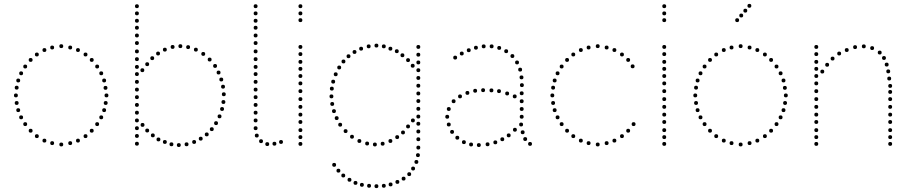

<svg xmlns="http://www.w3.org/2000/svg" viewBox="-20 -752 4701 990"><path d="M296 -504Q286 -504 286 -514Q286 -524 296 -524Q306 -524 306 -514Q306 -504 296 -504ZM342 -497Q332 -497 332 -507Q332 -517 342 -517Q352 -517 352 -507Q352 -497 342 -497ZM382 -484Q372 -484 372 -494Q372 -504 382 -504Q392 -504 392 -494Q392 -484 382 -484ZM421 -461Q411 -461 411 -471Q411 -481 421 -481Q431 -481 431 -471Q431 -461 421 -461ZM453 -433Q443 -433 443 -443Q443 -453 453 -453Q463 -453 463 -443Q463 -433 453 -433ZM502 -364Q492 -364 492 -374Q492 -384 502 -384Q512 -384 512 -374Q512 -364 502 -364ZM517 -327Q507 -327 507 -337Q507 -347 517 -347Q527 -347 527 -337Q527 -327 517 -327ZM529 -250Q519 -250 519 -260Q519 -270 529 -270Q539 -270 539 -260Q539 -250 529 -250ZM481 -399Q471 -399 471 -409Q471 -419 481 -419Q491 -419 491 -409Q491 -399 481 -399ZM524 -289Q514 -289 514 -299Q514 -309 524 -309Q534 -309 534 -299Q534 -289 524 -289ZM249 -497Q239 -497 239 -507Q239 -517 249 -517Q259 -517 259 -507Q259 -497 249 -497ZM209 -484Q199 -484 199 -494Q199 -504 209 -504Q219 -504 219 -494Q219 -484 209 -484ZM170 -461Q160 -461 160 -471Q160 -481 170 -481Q180 -481 180 -471Q180 -461 170 -461ZM138 -433Q128 -433 128 -443Q128 -453 138 -453Q148 -453 148 -443Q148 -433 138 -433ZM89 -364Q79 -364 79 -374Q79 -384 89 -384Q99 -384 99 -374Q99 -364 89 -364ZM74 -327Q64 -327 64 -337Q64 -347 74 -347Q84 -347 84 -337Q84 -327 74 -327ZM62 -250Q52 -250 52 -260Q52 -270 62 -270Q72 -270 72 -260Q72 -250 62 -250ZM110 -399Q100 -399 100 -409Q100 -419 110 -419Q120 -419 120 -409Q120 -399 110 -399ZM66 -290Q56 -290 56 -300Q56 -310 66 -310Q76 -310 76 -300Q76 -290 66 -290ZM296 -17Q306 -17 306 -7Q306 3 296 3Q286 3 286 -7Q286 -17 296 -17ZM342 -24Q352 -24 352 -14Q352 -4 342 -4Q332 -4 332 -14Q332 -24 342 -24ZM382 -37Q392 -37 392 -27Q392 -17 382 -17Q372 -17 372 -27Q372 -37 382 -37ZM421 -60Q431 -60 431 -50Q431 -40 421 -40Q411 -40 411 -50Q411 -60 421 -60ZM453 -88Q463 -88 463 -78Q463 -68 453 -68Q443 -68 443 -78Q443 -88 453 -88ZM502 -157Q512 -157 512 -147Q512 -137 502 -137Q492 -137 492 -147Q492 -157 502 -157ZM517 -194Q527 -194 527 -184Q527 -174 517 -174Q507 -174 507 -184Q507 -194 517 -194ZM481 -122Q491 -122 491 -112Q491 -102 481 -102Q471 -102 471 -112Q471 -122 481 -122ZM525 -231Q535 -231 535 -221Q535 -211 525 -211Q515 -211 515 -221Q515 -231 525 -231ZM249 -24Q259 -24 259 -14Q259 -4 249 -4Q239 -4 239 -14Q239 -24 249 -24ZM209 -37Q219 -37 219 -27Q219 -17 209 -17Q199 -17 199 -27Q199 -37 209 -37ZM170 -60Q180 -60 180 -50Q180 -40 170 -40Q160 -40 160 -50Q160 -60 170 -60ZM138 -88Q148 -88 148 -78Q148 -68 138 -68Q128 -68 128 -78Q128 -88 138 -88ZM89 -157Q99 -157 99 -147Q99 -137 89 -137Q79 -137 79 -147Q79 -157 89 -157ZM74 -194Q84 -194 84 -184Q84 -174 74 -174Q64 -174 64 -184Q64 -194 74 -194ZM110 -122Q120 -122 120 -112Q120 -102 110 -102Q100 -102 100 -112Q100 -122 110 -122ZM66 -231Q76 -231 76 -221Q76 -211 66 -211Q56 -211 56 -221Q56 -231 66 -231Z M830 -486Q820 -486 820 -496Q820 -506 830 -506Q840 -506 840 -496Q840 -486 830 -486ZM870 -500Q860 -500 860 -510Q860 -520 870 -520Q880 -520 880 -510Q880 -500 870 -500ZM910 -504Q900 -504 900 -514Q900 -524 910 -524Q920 -524 920 -514Q920 -504 910 -504ZM950 -499Q940 -499 940 -509Q940 -519 950 -519Q960 -519 960 -509Q960 -499 950 -499ZM990 -486Q980 -486 980 -496Q980 -506 990 -506Q1000 -506 1000 -496Q1000 -486 990 -486ZM795 -466Q785 -466 785 -476Q785 -486 795 -486Q805 -486 805 -476Q805 -466 795 -466ZM1028 -464Q1018 -464 1018 -474Q1018 -484 1028 -484Q1038 -484 1038 -474Q1038 -464 1028 -464ZM765 -442Q755 -442 755 -452Q755 -462 765 -462Q775 -462 775 -452Q775 -442 765 -442ZM1061 -435Q1051 -435 1051 -445Q1051 -455 1061 -455Q1071 -455 1071 -445Q1071 -435 1061 -435ZM1107 -368Q1097 -368 1097 -378Q1097 -388 1107 -388Q1117 -388 1117 -378Q1117 -368 1107 -368ZM1121 -332Q1111 -332 1111 -342Q1111 -352 1121 -352Q1131 -352 1131 -342Q1131 -332 1121 -332ZM1134 -256Q1124 -256 1124 -266Q1124 -276 1134 -276Q1144 -276 1144 -266Q1144 -256 1134 -256ZM1132 -216Q1122 -216 1122 -226Q1122 -236 1132 -236Q1142 -236 1142 -226Q1142 -216 1132 -216ZM1125 -180Q1115 -180 1115 -190Q1115 -200 1125 -200Q1135 -200 1135 -190Q1135 -180 1125 -180ZM1112 -142Q1102 -142 1102 -152Q1102 -162 1112 -162Q1122 -162 1122 -152Q1122 -142 1112 -142ZM1094 -107Q1084 -107 1084 -117Q1084 -127 1094 -127Q1104 -127 1104 -117Q1104 -107 1094 -107ZM739 -69Q729 -69 729 -79Q729 -89 739 -89Q749 -89 749 -79Q749 -69 739 -69ZM1072 -76Q1062 -76 1062 -86Q1062 -96 1072 -96Q1082 -96 1082 -86Q1082 -76 1072 -76ZM797 -23Q787 -23 787 -33Q787 -43 797 -43Q807 -43 807 -33Q807 -23 797 -23ZM830 -10Q820 -10 820 -20Q820 -30 830 -30Q840 -30 840 -20Q840 -10 830 -10ZM981 -10Q971 -10 971 -20Q971 -30 981 -30Q991 -30 991 -20Q991 -10 981 -10ZM1015 -27Q1005 -27 1005 -37Q1005 -47 1015 -47Q1025 -47 1025 -37Q1025 -27 1015 -27ZM686 -241Q676 -241 676 -251Q676 -261 686 -261Q696 -261 696 -251Q696 -241 686 -241ZM686 -201Q676 -201 676 -211Q676 -221 686 -221Q696 -221 696 -211Q696 -201 686 -201ZM686 -161Q676 -161 676 -171Q676 -181 686 -181Q696 -181 696 -171Q696 -161 686 -161ZM686 -121Q676 -121 676 -131Q676 -141 686 -141Q696 -141 696 -131Q696 -121 686 -121ZM686 -81Q676 -81 676 -91Q676 -101 686 -101Q696 -101 696 -91Q696 -81 686 -81ZM686 -41Q676 -41 676 -51Q676 -61 686 -61Q696 -61 696 -51Q696 -41 686 -41ZM686 -1Q676 -1 676 -11Q676 -21 686 -21Q696 -21 696 -11Q696 -1 686 -1ZM686 -559Q676 -559 676 -569Q676 -579 686 -579Q696 -579 696 -569Q696 -559 686 -559ZM686 -520Q676 -520 676 -530Q676 -540 686 -540Q696 -540 696 -530Q696 -520 686 -520ZM686 -477Q676 -477 676 -487Q676 -497 686 -497Q696 -497 696 -487Q696 -477 686 -477ZM686 -397Q676 -397 676 -407Q676 -417 686 -417Q696 -417 696 -407Q696 -397 686 -397ZM686 -360Q676 -360 676 -370Q676 -380 686 -380Q696 -380 696 -370Q696 -360 686 -360ZM686 -320Q676 -320 676 -330Q676 -340 686 -340Q696 -340 696 -330Q696 -320 686 -320ZM686 -280Q676 -280 676 -290Q676 -300 686 -300Q696 -300 696 -290Q696 -280 686 -280ZM686 -710Q676 -710 676 -720Q676 -730 686 -730Q696 -730 696 -720Q696 -710 686 -710ZM686 -673Q676 -673 676 -683Q676 -693 686 -693Q696 -693 696 -683Q696 -673 686 -673ZM686 -635Q676 -635 676 -645Q676 -655 686 -655Q696 -655 696 -645Q696 -635 686 -635ZM686 -599Q676 -599 676 -609Q676 -619 686 -619Q696 -619 696 -609Q696 -599 686 -599ZM686 -437Q676 -437 676 -447Q676 -457 686 -457Q696 -457 696 -447Q696 -437 686 -437ZM1089 -402Q1079 -402 1079 -412Q1079 -422 1089 -422Q1099 -422 1099 -412Q1099 -402 1089 -402ZM1130 -295Q1120 -295 1120 -305Q1120 -315 1130 -315Q1140 -315 1140 -305Q1140 -295 1130 -295ZM739 -411Q729 -411 729 -421Q729 -431 739 -431Q749 -431 749 -421Q749 -411 739 -411ZM714 -380Q704 -380 704 -390Q704 -400 714 -400Q724 -400 724 -390Q724 -380 714 -380ZM715 -98Q705 -98 705 -108Q705 -118 715 -118Q725 -118 725 -108Q725 -98 715 -98ZM902 6Q892 6 892 -4Q892 -14 902 -14Q912 -14 912 -4Q912 6 902 6ZM864 2Q854 2 854 -8Q854 -18 864 -18Q874 -18 874 -8Q874 2 864 2ZM768 -44Q758 -44 758 -54Q758 -64 768 -64Q778 -64 778 -54Q778 -44 768 -44ZM942 2Q932 2 932 -8Q932 -18 942 -18Q952 -18 952 -8Q952 2 942 2ZM1046 -49Q1036 -49 1036 -59Q1036 -69 1046 -69Q1056 -69 1056 -59Q1056 -49 1046 -49Z M1429 -10Q1419 -10 1419 -20Q1419 -30 1429 -30Q1439 -30 1439 -20Q1439 -10 1429 -10ZM1298 -241Q1288 -241 1288 -251Q1288 -261 1298 -261Q1308 -261 1308 -251Q1308 -241 1298 -241ZM1298 -201Q1288 -201 1288 -211Q1288 -221 1298 -221Q1308 -221 1308 -211Q1308 -201 1298 -201ZM1298 -161Q1288 -161 1288 -171Q1288 -181 1298 -181Q1308 -181 1308 -171Q1308 -161 1298 -161ZM1298 -121Q1288 -121 1288 -131Q1288 -141 1298 -141Q1308 -141 1308 -131Q1308 -121 1298 -121ZM1298 -81Q1288 -81 1288 -91Q1288 -101 1298 -101Q1308 -101 1308 -91Q1308 -81 1298 -81ZM1304 -43Q1294 -43 1294 -53Q1294 -63 1304 -63Q1314 -63 1314 -53Q1314 -43 1304 -43ZM1326 -14Q1316 -14 1316 -24Q1316 -34 1326 -34Q1336 -34 1336 -24Q1336 -14 1326 -14ZM1298 -559Q1288 -559 1288 -569Q1288 -579 1298 -579Q1308 -579 1308 -569Q1308 -559 1298 -559ZM1298 -520Q1288 -520 1288 -530Q1288 -540 1298 -540Q1308 -540 1308 -530Q1308 -520 1298 -520ZM1298 -477Q1288 -477 1288 -487Q1288 -497 1298 -497Q1308 -497 1308 -487Q1308 -477 1298 -477ZM1298 -397Q1288 -397 1288 -407Q1288 -417 1298 -417Q1308 -417 1308 -407Q1308 -397 1298 -397ZM1298 -360Q1288 -360 1288 -370Q1288 -380 1298 -380Q1308 -380 1308 -370Q1308 -360 1298 -360ZM1298 -320Q1288 -320 1288 -330Q1288 -340 1298 -340Q1308 -340 1308 -330Q1308 -320 1298 -320ZM1298 -280Q1288 -280 1288 -290Q1288 -300 1298 -300Q1308 -300 1308 -290Q1308 -280 1298 -280ZM1298 -710Q1288 -710 1288 -720Q1288 -730 1298 -730Q1308 -730 1308 -720Q1308 -710 1298 -710ZM1298 -673Q1288 -673 1288 -683Q1288 -693 1298 -693Q1308 -693 1308 -683Q1308 -673 1298 -673ZM1298 -635Q1288 -635 1288 -645Q1288 -655 1298 -655Q1308 -655 1308 -645Q1308 -635 1298 -635ZM1298 -599Q1288 -599 1288 -609Q1288 -619 1298 -619Q1308 -619 1308 -609Q1308 -599 1298 -599ZM1298 -437Q1288 -437 1288 -447Q1288 -457 1298 -457Q1308 -457 1308 -447Q1308 -437 1298 -437ZM1358 1Q1348 1 1348 -9Q1348 -19 1358 -19Q1368 -19 1368 -9Q1368 1 1358 1ZM1395 -1Q1385 -1 1385 -11Q1385 -21 1395 -21Q1405 -21 1405 -11Q1405 -1 1395 -1Z M1529 -231Q1519 -231 1519 -241Q1519 -251 1529 -251Q1539 -251 1539 -241Q1539 -231 1529 -231ZM1529 -191Q1519 -191 1519 -201Q1519 -211 1529 -211Q1539 -211 1539 -201Q1539 -191 1529 -191ZM1529 -151Q1519 -151 1519 -161Q1519 -171 1529 -171Q1539 -171 1539 -161Q1539 -151 1529 -151ZM1529 -113Q1519 -113 1519 -123Q1519 -133 1529 -133Q1539 -133 1539 -123Q1539 -113 1529 -113ZM1529 -71Q1519 -71 1519 -81Q1519 -91 1529 -91Q1539 -91 1539 -81Q1539 -71 1529 -71ZM1529 -35Q1519 -35 1519 -45Q1519 -55 1529 -55Q1539 -55 1539 -45Q1539 -35 1529 -35ZM1529 0Q1519 0 1519 -10Q1519 -20 1529 -20Q1539 -20 1539 -10Q1539 0 1529 0ZM1529 -500Q1519 -500 1519 -510Q1519 -520 1529 -520Q1539 -520 1539 -510Q1539 -500 1529 -500ZM1529 -387Q1519 -387 1519 -397Q1519 -407 1529 -407Q1539 -407 1539 -397Q1539 -387 1529 -387ZM1529 -350Q1519 -350 1519 -360Q1519 -370 1529 -370Q1539 -370 1539 -360Q1539 -350 1529 -350ZM1529 -312Q1519 -312 1519 -322Q1519 -332 1529 -332Q1539 -332 1539 -322Q1539 -312 1529 -312ZM1529 -272Q1519 -272 1519 -282Q1519 -292 1529 -292Q1539 -292 1539 -282Q1539 -272 1529 -272ZM1529 -423Q1519 -423 1519 -433Q1519 -443 1529 -443Q1539 -443 1539 -433Q1539 -423 1529 -423ZM1529 -463Q1519 -463 1519 -473Q1519 -483 1529 -483Q1539 -483 1539 -473Q1539 -463 1529 -463ZM1529 -710Q1519 -710 1519 -720Q1519 -730 1529 -730Q1539 -730 1539 -720Q1539 -710 1529 -710ZM1529 -638Q1519 -638 1519 -648Q1519 -658 1529 -658Q1539 -658 1539 -648Q1539 -638 1529 -638ZM1529 -673Q1519 -673 1519 -683Q1519 -693 1529 -693Q1539 -693 1539 -683Q1539 -673 1529 -673Z M1993 -35Q2003 -35 2003 -25Q2003 -15 1993 -15Q1983 -15 1983 -25Q1983 -35 1993 -35ZM1953 -21Q1963 -21 1963 -11Q1963 -1 1953 -1Q1943 -1 1943 -11Q1943 -21 1953 -21ZM1913 -17Q1923 -17 1923 -7Q1923 3 1913 3Q1903 3 1903 -7Q1903 -17 1913 -17ZM1873 -22Q1883 -22 1883 -12Q1883 -2 1873 -2Q1863 -2 1863 -12Q1863 -22 1873 -22ZM1833 -35Q1843 -35 1843 -25Q1843 -15 1833 -15Q1823 -15 1823 -25Q1823 -35 1833 -35ZM2028 -55Q2038 -55 2038 -45Q2038 -35 2028 -35Q2018 -35 2018 -45Q2018 -55 2028 -55ZM1795 -57Q1805 -57 1805 -47Q1805 -37 1795 -37Q1785 -37 1785 -47Q1785 -57 1795 -57ZM2058 -79Q2068 -79 2068 -69Q2068 -59 2058 -59Q2048 -59 2048 -69Q2048 -79 2058 -79ZM1762 -86Q1772 -86 1772 -76Q1772 -66 1762 -66Q1752 -66 1752 -76Q1752 -86 1762 -86ZM1716 -153Q1726 -153 1726 -143Q1726 -133 1716 -133Q1706 -133 1706 -143Q1706 -153 1716 -153ZM1702 -189Q1712 -189 1712 -179Q1712 -169 1702 -169Q1692 -169 1692 -179Q1692 -189 1702 -189ZM1689 -265Q1699 -265 1699 -255Q1699 -245 1689 -245Q1679 -245 1679 -255Q1679 -265 1689 -265ZM1691 -305Q1701 -305 1701 -295Q1701 -285 1691 -285Q1681 -285 1681 -295Q1681 -305 1691 -305ZM1698 -341Q1708 -341 1708 -331Q1708 -321 1698 -321Q1688 -321 1688 -331Q1688 -341 1698 -341ZM1711 -379Q1721 -379 1721 -369Q1721 -359 1711 -359Q1701 -359 1701 -369Q1701 -379 1711 -379ZM1729 -414Q1739 -414 1739 -404Q1739 -394 1729 -394Q1719 -394 1719 -404Q1719 -414 1729 -414ZM2084 -452Q2094 -452 2094 -442Q2094 -432 2084 -432Q2074 -432 2074 -442Q2074 -452 2084 -452ZM1751 -445Q1761 -445 1761 -435Q1761 -425 1751 -425Q1741 -425 1741 -435Q1741 -445 1751 -445ZM2026 -498Q2036 -498 2036 -488Q2036 -478 2026 -478Q2016 -478 2016 -488Q2016 -498 2026 -498ZM1993 -511Q2003 -511 2003 -501Q2003 -491 1993 -491Q1983 -491 1983 -501Q1983 -511 1993 -511ZM1842 -511Q1852 -511 1852 -501Q1852 -491 1842 -491Q1832 -491 1832 -501Q1832 -511 1842 -511ZM1808 -494Q1818 -494 1818 -484Q1818 -474 1808 -474Q1798 -474 1798 -484Q1798 -494 1808 -494ZM2137 -280Q2147 -280 2147 -270Q2147 -260 2137 -260Q2127 -260 2127 -270Q2127 -280 2137 -280ZM2137 -320Q2147 -320 2147 -310Q2147 -300 2137 -300Q2127 -300 2127 -310Q2127 -320 2137 -320ZM2137 -360Q2147 -360 2147 -350Q2147 -340 2137 -340Q2127 -340 2127 -350Q2127 -360 2137 -360ZM2137 -400Q2147 -400 2147 -390Q2147 -380 2137 -380Q2127 -380 2127 -390Q2127 -400 2137 -400ZM2137 -440Q2147 -440 2147 -430Q2147 -420 2137 -420Q2127 -420 2127 -430Q2127 -440 2137 -440ZM2137 -480Q2147 -480 2147 -470Q2147 -460 2137 -460Q2127 -460 2127 -470Q2127 -480 2137 -480ZM2137 -520Q2147 -520 2147 -510Q2147 -500 2137 -500Q2127 -500 2127 -510Q2127 -520 2137 -520ZM2135 38Q2145 38 2145 48Q2145 58 2135 58Q2125 58 2125 48Q2125 38 2135 38ZM2137 -1Q2147 -1 2147 9Q2147 19 2137 19Q2127 19 2127 9Q2127 -1 2137 -1ZM2137 -44Q2147 -44 2147 -34Q2147 -24 2137 -24Q2127 -24 2127 -34Q2127 -44 2137 -44ZM2137 -124Q2147 -124 2147 -114Q2147 -104 2137 -104Q2127 -104 2127 -114Q2127 -124 2137 -124ZM2137 -161Q2147 -161 2147 -151Q2147 -141 2137 -141Q2127 -141 2127 -151Q2127 -161 2137 -161ZM2137 -201Q2147 -201 2147 -191Q2147 -181 2137 -181Q2127 -181 2127 -191Q2127 -201 2137 -201ZM2137 -241Q2147 -241 2147 -231Q2147 -221 2137 -221Q2127 -221 2127 -231Q2127 -241 2137 -241ZM2061 159Q2071 159 2071 169Q2071 179 2061 179Q2051 179 2051 169Q2051 159 2061 159ZM2090 136Q2100 136 2100 146Q2100 156 2090 156Q2080 156 2080 146Q2080 136 2090 136ZM2110 107Q2120 107 2120 117Q2120 127 2110 127Q2100 127 2100 117Q2100 107 2110 107ZM2127 73Q2137 73 2137 83Q2137 93 2127 93Q2117 93 2117 83Q2117 73 2127 73ZM2137 -84Q2147 -84 2147 -74Q2147 -64 2137 -64Q2127 -64 2127 -74Q2127 -84 2137 -84ZM1734 -119Q1744 -119 1744 -109Q1744 -99 1734 -99Q1724 -99 1724 -109Q1724 -119 1734 -119ZM1693 -226Q1703 -226 1703 -216Q1703 -206 1693 -206Q1683 -206 1683 -216Q1683 -226 1693 -226ZM2084 -110Q2094 -110 2094 -100Q2094 -90 2084 -90Q2074 -90 2074 -100Q2074 -110 2084 -110ZM2109 -141Q2119 -141 2119 -131Q2119 -121 2109 -121Q2099 -121 2099 -131Q2099 -141 2109 -141ZM2108 -423Q2118 -423 2118 -413Q2118 -403 2108 -403Q2098 -403 2098 -413Q2098 -423 2108 -423ZM1921 -527Q1931 -527 1931 -517Q1931 -507 1921 -507Q1911 -507 1911 -517Q1911 -527 1921 -527ZM1959 -523Q1969 -523 1969 -513Q1969 -503 1959 -503Q1949 -503 1949 -513Q1949 -523 1959 -523ZM2055 -477Q2065 -477 2065 -467Q2065 -457 2055 -457Q2045 -457 2045 -467Q2045 -477 2055 -477ZM1881 -523Q1891 -523 1891 -513Q1891 -503 1881 -503Q1871 -503 1871 -513Q1871 -523 1881 -523ZM1777 -472Q1787 -472 1787 -462Q1787 -452 1777 -452Q1767 -452 1767 -462Q1767 -472 1777 -472ZM2029 176Q2039 176 2039 186Q2039 196 2029 196Q2019 196 2019 186Q2019 176 2029 176ZM1994 189Q2004 189 2004 199Q2004 209 1994 209Q1984 209 1984 199Q1984 189 1994 189ZM1959 196Q1969 196 1969 206Q1969 216 1959 216Q1949 216 1949 206Q1949 196 1959 196ZM1921 198Q1931 198 1931 208Q1931 218 1921 218Q1911 218 1911 208Q1911 198 1921 198ZM1883 196Q1893 196 1893 206Q1893 216 1883 216Q1873 216 1873 206Q1873 196 1883 196ZM1846 191Q1856 191 1856 201Q1856 211 1846 211Q1836 211 1836 201Q1836 191 1846 191ZM1813 181Q1823 181 1823 191Q1823 201 1813 201Q1803 201 1803 191Q1803 181 1813 181ZM1782 165Q1792 165 1792 175Q1792 185 1782 185Q1772 185 1772 175Q1772 165 1782 165ZM1750 143Q1760 143 1760 153Q1760 163 1750 163Q1740 163 1740 153Q1740 143 1750 143ZM1725 118Q1735 118 1735 128Q1735 138 1725 138Q1715 138 1715 128Q1715 118 1725 118ZM1703 88Q1713 88 1713 98Q1713 108 1703 108Q1693 108 1693 98Q1693 88 1703 88Z M2434 -496Q2424 -496 2424 -506Q2424 -516 2434 -516Q2444 -516 2444 -506Q2444 -496 2434 -496ZM2474 -503Q2464 -503 2464 -513Q2464 -523 2474 -523Q2484 -523 2484 -513Q2484 -503 2474 -503ZM2515 -503Q2505 -503 2505 -513Q2505 -523 2515 -523Q2525 -523 2525 -513Q2525 -503 2515 -503ZM2554 -495Q2544 -495 2544 -505Q2544 -515 2554 -515Q2564 -515 2564 -505Q2564 -495 2554 -495ZM2361 -466Q2351 -466 2351 -476Q2351 -486 2361 -486Q2371 -486 2371 -476Q2371 -466 2361 -466ZM2590 -478Q2580 -478 2580 -488Q2580 -498 2590 -498Q2600 -498 2600 -488Q2600 -478 2590 -478ZM2622 -453Q2612 -453 2612 -463Q2612 -473 2622 -473Q2632 -473 2632 -463Q2632 -453 2622 -453ZM2646 -420Q2636 -420 2636 -430Q2636 -440 2646 -440Q2656 -440 2656 -430Q2656 -420 2646 -420ZM2662 -383Q2652 -383 2652 -393Q2652 -403 2662 -403Q2672 -403 2672 -393Q2672 -383 2662 -383ZM2669 -343Q2659 -343 2659 -353Q2659 -363 2669 -363Q2679 -363 2679 -353Q2679 -343 2669 -343ZM2671 -303Q2661 -303 2661 -313Q2661 -323 2671 -323Q2681 -323 2681 -313Q2681 -303 2671 -303ZM2390 -263Q2380 -263 2380 -273Q2380 -283 2390 -283Q2400 -283 2400 -273Q2400 -263 2390 -263ZM2430 -274Q2420 -274 2420 -284Q2420 -294 2430 -294Q2440 -294 2440 -284Q2440 -274 2430 -274ZM2595 -260Q2585 -260 2585 -270Q2585 -280 2595 -280Q2605 -280 2605 -270Q2605 -260 2595 -260ZM2634 -245Q2624 -245 2624 -255Q2624 -265 2634 -265Q2644 -265 2644 -255Q2644 -245 2634 -245ZM2670 -261Q2660 -261 2660 -271Q2660 -281 2670 -281Q2680 -281 2680 -271Q2680 -261 2670 -261ZM2319 -220Q2309 -220 2309 -230Q2309 -240 2319 -240Q2329 -240 2329 -230Q2329 -220 2319 -220ZM2670 -220Q2660 -220 2660 -230Q2660 -240 2670 -240Q2680 -240 2680 -230Q2680 -220 2670 -220ZM2294 -180Q2284 -180 2284 -190Q2284 -200 2294 -200Q2304 -200 2304 -190Q2304 -180 2294 -180ZM2670 -180Q2660 -180 2660 -190Q2660 -200 2670 -200Q2680 -200 2680 -190Q2680 -180 2670 -180ZM2670 -140Q2660 -140 2660 -150Q2660 -160 2670 -160Q2680 -160 2680 -150Q2680 -140 2670 -140ZM2294 -100Q2284 -100 2284 -110Q2284 -120 2294 -120Q2304 -120 2304 -110Q2304 -100 2294 -100ZM2667 -100Q2657 -100 2657 -110Q2657 -120 2667 -120Q2677 -120 2677 -110Q2677 -100 2667 -100ZM2311 -62Q2301 -62 2301 -72Q2301 -82 2311 -82Q2321 -82 2321 -72Q2321 -62 2311 -62ZM2635 -73Q2625 -73 2625 -83Q2625 -93 2635 -93Q2645 -93 2645 -83Q2645 -73 2635 -73ZM2675 -60Q2665 -60 2665 -70Q2665 -80 2675 -80Q2685 -80 2685 -70Q2685 -60 2675 -60ZM2338 -32Q2328 -32 2328 -42Q2328 -52 2338 -52Q2348 -52 2348 -42Q2348 -32 2338 -32ZM2570 -24Q2560 -24 2560 -34Q2560 -44 2570 -44Q2580 -44 2580 -34Q2580 -24 2570 -24ZM2603 -44Q2593 -44 2593 -54Q2593 -64 2603 -64Q2613 -64 2613 -54Q2613 -44 2603 -44ZM2688 -25Q2678 -25 2678 -35Q2678 -45 2688 -45Q2698 -45 2698 -35Q2698 -25 2688 -25ZM2397 -483Q2387 -483 2387 -493Q2387 -503 2397 -503Q2407 -503 2407 -493Q2407 -483 2397 -483ZM2327 -445Q2317 -445 2317 -455Q2317 -465 2327 -465Q2337 -465 2337 -455Q2337 -445 2327 -445ZM2713 0Q2703 0 2703 -10Q2703 -20 2713 -20Q2723 -20 2723 -10Q2723 0 2713 0ZM2286 -140Q2276 -140 2276 -150Q2276 -160 2286 -160Q2296 -160 2296 -150Q2296 -140 2286 -140ZM2553 -272Q2543 -272 2543 -282Q2543 -292 2553 -292Q2563 -292 2563 -282Q2563 -272 2553 -272ZM2514 -276Q2504 -276 2504 -286Q2504 -296 2514 -296Q2524 -296 2524 -286Q2524 -276 2514 -276ZM2471 -277Q2461 -277 2461 -287Q2461 -297 2471 -297Q2481 -297 2481 -287Q2481 -277 2471 -277ZM2352 -245Q2342 -245 2342 -255Q2342 -265 2352 -265Q2362 -265 2362 -255Q2362 -245 2352 -245ZM2372 -9Q2362 -9 2362 -19Q2362 -29 2372 -29Q2382 -29 2382 -19Q2382 -9 2372 -9ZM2409 3Q2399 3 2399 -7Q2399 -17 2409 -17Q2419 -17 2419 -7Q2419 3 2409 3ZM2449 6Q2439 6 2439 -4Q2439 -14 2449 -14Q2459 -14 2459 -4Q2459 6 2449 6ZM2494 2Q2484 2 2484 -8Q2484 -18 2494 -18Q2504 -18 2504 -8Q2504 2 2494 2ZM2534 -8Q2524 -8 2524 -18Q2524 -28 2534 -28Q2544 -28 2544 -18Q2544 -8 2534 -8Z M3062 -504Q3052 -504 3052 -514Q3052 -524 3062 -524Q3072 -524 3072 -514Q3072 -504 3062 -504ZM3108 -497Q3098 -497 3098 -507Q3098 -517 3108 -517Q3118 -517 3118 -507Q3118 -497 3108 -497ZM3148 -484Q3138 -484 3138 -494Q3138 -504 3148 -504Q3158 -504 3158 -494Q3158 -484 3148 -484ZM3187 -461Q3177 -461 3177 -471Q3177 -481 3187 -481Q3197 -481 3197 -471Q3197 -461 3187 -461ZM3219 -433Q3209 -433 3209 -443Q3209 -453 3219 -453Q3229 -453 3229 -443Q3229 -433 3219 -433ZM3242 -400Q3232 -400 3232 -410Q3232 -420 3242 -420Q3252 -420 3252 -410Q3252 -400 3242 -400ZM3015 -497Q3005 -497 3005 -507Q3005 -517 3015 -517Q3025 -517 3025 -507Q3025 -497 3015 -497ZM2975 -484Q2965 -484 2965 -494Q2965 -504 2975 -504Q2985 -504 2985 -494Q2985 -484 2975 -484ZM2936 -461Q2926 -461 2926 -471Q2926 -481 2936 -481Q2946 -481 2946 -471Q2946 -461 2936 -461ZM2904 -433Q2894 -433 2894 -443Q2894 -453 2904 -453Q2914 -453 2914 -443Q2914 -433 2904 -433ZM2855 -364Q2845 -364 2845 -374Q2845 -384 2855 -384Q2865 -384 2865 -374Q2865 -364 2855 -364ZM2840 -327Q2830 -327 2830 -337Q2830 -347 2840 -347Q2850 -347 2850 -337Q2850 -327 2840 -327ZM2828 -250Q2818 -250 2818 -260Q2818 -270 2828 -270Q2838 -270 2838 -260Q2838 -250 2828 -250ZM2876 -399Q2866 -399 2866 -409Q2866 -419 2876 -419Q2886 -419 2886 -409Q2886 -399 2876 -399ZM2832 -290Q2822 -290 2822 -300Q2822 -310 2832 -310Q2842 -310 2842 -300Q2842 -290 2832 -290ZM3062 -17Q3072 -17 3072 -7Q3072 3 3062 3Q3052 3 3052 -7Q3052 -17 3062 -17ZM3108 -24Q3118 -24 3118 -14Q3118 -4 3108 -4Q3098 -4 3098 -14Q3098 -24 3108 -24ZM3148 -37Q3158 -37 3158 -27Q3158 -17 3148 -17Q3138 -17 3138 -27Q3138 -37 3148 -37ZM3187 -60Q3197 -60 3197 -50Q3197 -40 3187 -40Q3177 -40 3177 -50Q3177 -60 3187 -60ZM3219 -88Q3229 -88 3229 -78Q3229 -68 3219 -68Q3209 -68 3209 -78Q3209 -88 3219 -88ZM3247 -122Q3257 -122 3257 -112Q3257 -102 3247 -102Q3237 -102 3237 -112Q3237 -122 3247 -122ZM3015 -24Q3025 -24 3025 -14Q3025 -4 3015 -4Q3005 -4 3005 -14Q3005 -24 3015 -24ZM2975 -37Q2985 -37 2985 -27Q2985 -17 2975 -17Q2965 -17 2965 -27Q2965 -37 2975 -37ZM2936 -60Q2946 -60 2946 -50Q2946 -40 2936 -40Q2926 -40 2926 -50Q2926 -60 2936 -60ZM2904 -88Q2914 -88 2914 -78Q2914 -68 2904 -68Q2894 -68 2894 -78Q2894 -88 2904 -88ZM2855 -157Q2865 -157 2865 -147Q2865 -137 2855 -137Q2845 -137 2845 -147Q2845 -157 2855 -157ZM2840 -194Q2850 -194 2850 -184Q2850 -174 2840 -174Q2830 -174 2830 -184Q2830 -194 2840 -194ZM2876 -122Q2886 -122 2886 -112Q2886 -102 2876 -102Q2866 -102 2866 -112Q2866 -122 2876 -122ZM2832 -231Q2842 -231 2842 -221Q2842 -211 2832 -211Q2822 -211 2822 -221Q2822 -231 2832 -231Z M3405 -231Q3395 -231 3395 -241Q3395 -251 3405 -251Q3415 -251 3415 -241Q3415 -231 3405 -231ZM3405 -191Q3395 -191 3395 -201Q3395 -211 3405 -211Q3415 -211 3415 -201Q3415 -191 3405 -191ZM3405 -151Q3395 -151 3395 -161Q3395 -171 3405 -171Q3415 -171 3415 -161Q3415 -151 3405 -151ZM3405 -113Q3395 -113 3395 -123Q3395 -133 3405 -133Q3415 -133 3415 -123Q3415 -113 3405 -113ZM3405 -71Q3395 -71 3395 -81Q3395 -91 3405 -91Q3415 -91 3415 -81Q3415 -71 3405 -71ZM3405 -35Q3395 -35 3395 -45Q3395 -55 3405 -55Q3415 -55 3415 -45Q3415 -35 3405 -35ZM3405 0Q3395 0 3395 -10Q3395 -20 3405 -20Q3415 -20 3415 -10Q3415 0 3405 0ZM3405 -500Q3395 -500 3395 -510Q3395 -520 3405 -520Q3415 -520 3415 -510Q3415 -500 3405 -500ZM3405 -387Q3395 -387 3395 -397Q3395 -407 3405 -407Q3415 -407 3415 -397Q3415 -387 3405 -387ZM3405 -350Q3395 -350 3395 -360Q3395 -370 3405 -370Q3415 -370 3415 -360Q3415 -350 3405 -350ZM3405 -312Q3395 -312 3395 -322Q3395 -332 3405 -332Q3415 -332 3415 -322Q3415 -312 3405 -312ZM3405 -272Q3395 -272 3395 -282Q3395 -292 3405 -292Q3415 -292 3415 -282Q3415 -272 3405 -272ZM3405 -423Q3395 -423 3395 -433Q3395 -443 3405 -443Q3415 -443 3415 -433Q3415 -423 3405 -423ZM3405 -463Q3395 -463 3395 -473Q3395 -483 3405 -483Q3415 -483 3415 -473Q3415 -463 3405 -463ZM3405 -710Q3395 -710 3395 -720Q3395 -730 3405 -730Q3415 -730 3415 -720Q3415 -710 3405 -710ZM3405 -638Q3395 -638 3395 -648Q3395 -658 3405 -658Q3415 -658 3415 -648Q3415 -638 3405 -638ZM3405 -673Q3395 -673 3395 -683Q3395 -693 3405 -693Q3415 -693 3415 -683Q3415 -673 3405 -673Z M3781 -638Q3771 -638 3771 -648Q3771 -658 3781 -658Q3791 -658 3791 -648Q3791 -638 3781 -638ZM3802 -662Q3792 -662 3792 -672Q3792 -682 3802 -682Q3812 -682 3812 -672Q3812 -662 3802 -662ZM3823 -687Q3813 -687 3813 -697Q3813 -707 3823 -707Q3833 -707 3833 -697Q3833 -687 3823 -687ZM3844 -712Q3834 -712 3834 -722Q3834 -732 3844 -732Q3854 -732 3854 -722Q3854 -712 3844 -712ZM3799 -504Q3789 -504 3789 -514Q3789 -524 3799 -524Q3809 -524 3809 -514Q3809 -504 3799 -504ZM3845 -497Q3835 -497 3835 -507Q3835 -517 3845 -517Q3855 -517 3855 -507Q3855 -497 3845 -497ZM3885 -484Q3875 -484 3875 -494Q3875 -504 3885 -504Q3895 -504 3895 -494Q3895 -484 3885 -484ZM3924 -461Q3914 -461 3914 -471Q3914 -481 3924 -481Q3934 -481 3934 -471Q3934 -461 3924 -461ZM3956 -433Q3946 -433 3946 -443Q3946 -453 3956 -453Q3966 -453 3966 -443Q3966 -433 3956 -433ZM4005 -364Q3995 -364 3995 -374Q3995 -384 4005 -384Q4015 -384 4015 -374Q4015 -364 4005 -364ZM4020 -327Q4010 -327 4010 -337Q4010 -347 4020 -347Q4030 -347 4030 -337Q4030 -327 4020 -327ZM4032 -250Q4022 -250 4022 -260Q4022 -270 4032 -270Q4042 -270 4042 -260Q4042 -250 4032 -250ZM3984 -399Q3974 -399 3974 -409Q3974 -419 3984 -419Q3994 -419 3994 -409Q3994 -399 3984 -399ZM4027 -289Q4017 -289 4017 -299Q4017 -309 4027 -309Q4037 -309 4037 -299Q4037 -289 4027 -289ZM3752 -497Q3742 -497 3742 -507Q3742 -517 3752 -517Q3762 -517 3762 -507Q3762 -497 3752 -497ZM3712 -484Q3702 -484 3702 -494Q3702 -504 3712 -504Q3722 -504 3722 -494Q3722 -484 3712 -484ZM3673 -461Q3663 -461 3663 -471Q3663 -481 3673 -481Q3683 -481 3683 -471Q3683 -461 3673 -461ZM3641 -433Q3631 -433 3631 -443Q3631 -453 3641 -453Q3651 -453 3651 -443Q3651 -433 3641 -433ZM3592 -364Q3582 -364 3582 -374Q3582 -384 3592 -384Q3602 -384 3602 -374Q3602 -364 3592 -364ZM3577 -327Q3567 -327 3567 -337Q3567 -347 3577 -347Q3587 -347 3587 -337Q3587 -327 3577 -327ZM3565 -250Q3555 -250 3555 -260Q3555 -270 3565 -270Q3575 -270 3575 -260Q3575 -250 3565 -250ZM3613 -399Q3603 -399 3603 -409Q3603 -419 3613 -419Q3623 -419 3623 -409Q3623 -399 3613 -399ZM3569 -290Q3559 -290 3559 -300Q3559 -310 3569 -310Q3579 -310 3579 -300Q3579 -290 3569 -290ZM3799 -17Q3809 -17 3809 -7Q3809 3 3799 3Q3789 3 3789 -7Q3789 -17 3799 -17ZM3845 -24Q3855 -24 3855 -14Q3855 -4 3845 -4Q3835 -4 3835 -14Q3835 -24 3845 -24ZM3885 -37Q3895 -37 3895 -27Q3895 -17 3885 -17Q3875 -17 3875 -27Q3875 -37 3885 -37ZM3924 -60Q3934 -60 3934 -50Q3934 -40 3924 -40Q3914 -40 3914 -50Q3914 -60 3924 -60ZM3956 -88Q3966 -88 3966 -78Q3966 -68 3956 -68Q3946 -68 3946 -78Q3946 -88 3956 -88ZM4005 -157Q4015 -157 4015 -147Q4015 -137 4005 -137Q3995 -137 3995 -147Q3995 -157 4005 -157ZM4020 -194Q4030 -194 4030 -184Q4030 -174 4020 -174Q4010 -174 4010 -184Q4010 -194 4020 -194ZM3984 -122Q3994 -122 3994 -112Q3994 -102 3984 -102Q3974 -102 3974 -112Q3974 -122 3984 -122ZM4028 -231Q4038 -231 4038 -221Q4038 -211 4028 -211Q4018 -211 4018 -221Q4018 -231 4028 -231ZM3752 -24Q3762 -24 3762 -14Q3762 -4 3752 -4Q3742 -4 3742 -14Q3742 -24 3752 -24ZM3712 -37Q3722 -37 3722 -27Q3722 -17 3712 -17Q3702 -17 3702 -27Q3702 -37 3712 -37ZM3673 -60Q3683 -60 3683 -50Q3683 -40 3673 -40Q3663 -40 3663 -50Q3663 -60 3673 -60ZM3641 -88Q3651 -88 3651 -78Q3651 -68 3641 -68Q3631 -68 3631 -78Q3631 -88 3641 -88ZM3592 -157Q3602 -157 3602 -147Q3602 -137 3592 -137Q3582 -137 3582 -147Q3582 -157 3592 -157ZM3577 -194Q3587 -194 3587 -184Q3587 -174 3577 -174Q3567 -174 3567 -184Q3567 -194 3577 -194ZM3613 -122Q3623 -122 3623 -112Q3623 -102 3613 -102Q3603 -102 3603 -112Q3603 -122 3613 -122ZM3569 -231Q3579 -231 3579 -221Q3579 -211 3569 -211Q3559 -211 3559 -221Q3559 -231 3569 -231Z M4189 -231Q4179 -231 4179 -241Q4179 -251 4189 -251Q4199 -251 4199 -241Q4199 -231 4189 -231ZM4189 -191Q4179 -191 4179 -201Q4179 -211 4189 -211Q4199 -211 4199 -201Q4199 -191 4189 -191ZM4189 -151Q4179 -151 4179 -161Q4179 -171 4189 -171Q4199 -171 4199 -161Q4199 -151 4189 -151ZM4189 -113Q4179 -113 4179 -123Q4179 -133 4189 -133Q4199 -133 4199 -123Q4199 -113 4189 -113ZM4189 -71Q4179 -71 4179 -81Q4179 -91 4189 -91Q4199 -91 4199 -81Q4199 -71 4189 -71ZM4189 -35Q4179 -35 4179 -45Q4179 -55 4189 -55Q4199 -55 4199 -45Q4199 -35 4189 -35ZM4189 0Q4179 0 4179 -10Q4179 -20 4189 -20Q4199 -20 4199 -10Q4199 0 4189 0ZM4189 -500Q4179 -500 4179 -510Q4179 -520 4189 -520Q4199 -520 4199 -510Q4199 -500 4189 -500ZM4189 -387Q4179 -387 4179 -397Q4179 -407 4189 -407Q4199 -407 4199 -397Q4199 -387 4189 -387ZM4189 -350Q4179 -350 4179 -360Q4179 -370 4189 -370Q4199 -370 4199 -360Q4199 -350 4189 -350ZM4189 -312Q4179 -312 4179 -322Q4179 -332 4189 -332Q4199 -332 4199 -322Q4199 -312 4189 -312ZM4189 -272Q4179 -272 4179 -282Q4179 -292 4189 -292Q4199 -292 4199 -282Q4199 -272 4189 -272ZM4189 -423Q4179 -423 4179 -433Q4179 -443 4189 -443Q4199 -443 4199 -433Q4199 -423 4189 -423ZM4189 -463Q4179 -463 4179 -473Q4179 -483 4189 -483Q4199 -483 4199 -473Q4199 -463 4189 -463ZM4570 -231Q4560 -231 4560 -241Q4560 -251 4570 -251Q4580 -251 4580 -241Q4580 -231 4570 -231ZM4570 -191Q4560 -191 4560 -201Q4560 -211 4570 -211Q4580 -211 4580 -201Q4580 -191 4570 -191ZM4570 -151Q4560 -151 4560 -161Q4560 -171 4570 -171Q4580 -171 4580 -161Q4580 -151 4570 -151ZM4570 -113Q4560 -113 4560 -123Q4560 -133 4570 -133Q4580 -133 4580 -123Q4580 -113 4570 -113ZM4570 -71Q4560 -71 4560 -81Q4560 -91 4570 -91Q4580 -91 4580 -81Q4580 -71 4570 -71ZM4570 -35Q4560 -35 4560 -45Q4560 -55 4570 -55Q4580 -55 4580 -45Q4580 -35 4570 -35ZM4570 0Q4560 0 4560 -10Q4560 -20 4570 -20Q4580 -20 4580 -10Q4580 0 4570 0ZM4389 -499Q4379 -499 4379 -509Q4379 -519 4389 -519Q4399 -519 4399 -509Q4399 -499 4389 -499ZM4434 -503Q4424 -503 4424 -513Q4424 -523 4434 -523Q4444 -523 4444 -513Q4444 -503 4434 -503ZM4477 -494Q4467 -494 4467 -504Q4467 -514 4477 -514Q4487 -514 4487 -504Q4487 -494 4477 -494ZM4516 -471Q4506 -471 4506 -481Q4506 -491 4516 -491Q4526 -491 4526 -481Q4526 -471 4516 -471ZM4538 -443Q4528 -443 4528 -453Q4528 -463 4538 -463Q4548 -463 4548 -453Q4548 -443 4538 -443ZM4560 -374Q4550 -374 4550 -384Q4550 -394 4560 -394Q4570 -394 4570 -384Q4570 -374 4560 -374ZM4565 -337Q4555 -337 4555 -347Q4555 -357 4565 -357Q4575 -357 4575 -347Q4575 -337 4565 -337ZM4552 -409Q4542 -409 4542 -419Q4542 -429 4552 -429Q4562 -429 4562 -419Q4562 -409 4552 -409ZM4570 -299Q4560 -299 4560 -309Q4560 -319 4570 -319Q4580 -319 4580 -309Q4580 -299 4570 -299ZM4346 -484Q4336 -484 4336 -494Q4336 -504 4346 -504Q4356 -504 4356 -494Q4356 -484 4346 -484ZM4570 -268Q4560 -268 4560 -278Q4560 -288 4570 -288Q4580 -288 4580 -278Q4580 -268 4570 -268ZM4307 -466Q4297 -466 4297 -476Q4297 -486 4307 -486Q4317 -486 4317 -476Q4317 -466 4307 -466ZM4273 -440Q4263 -440 4263 -450Q4263 -460 4273 -460Q4283 -460 4283 -450Q4283 -440 4273 -440ZM4245 -408Q4235 -408 4235 -418Q4235 -428 4245 -428Q4255 -428 4255 -418Q4255 -408 4245 -408ZM4220 -373Q4210 -373 4210 -383Q4210 -393 4220 -393Q4230 -393 4230 -383Q4230 -373 4220 -373Z"/></svg>

Font: Raleway Dots
Style: Regular
Weight: 400
Designer: Matt McInerney, Pablo Impallari, Rodrigo Fuenzalida, Brenda Gallo
Foundry: Matt McInerney, Pablo Impallari, Rodrigo Fuenzalida, Brenda Gallo
Version: Version 1.000